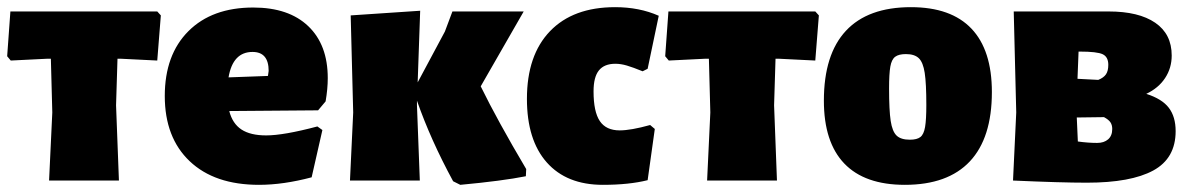

<svg xmlns="http://www.w3.org/2000/svg" viewBox="-20 -504 3319 536"><path d="M429 -461 419 -335 318 -340H308L304 -210L312 0H117L126 -190L122 -340H111L10 -335L0 -347L9 -472H419Z M868 -196 620 -194Q629 -159 654 -142.5Q679 -126 723 -126Q772 -126 866 -151L880 -141L850 -9Q771 12 703 12Q579 12 509.5 -54Q440 -120 440 -236Q440 -351 506 -417Q572 -483 687 -483Q786 -483 840.5 -431Q895 -379 895 -286Q895 -256 889 -221ZM730 -306Q730 -359 685 -359Q630 -359 618 -288L728 -292Z M1449 -32 1448 -12Q1383 1 1265 12L1245 2Q1182 -114 1144 -223V-210L1152 0H957L966 -190L959 -461L1153 -474L1146 -274L1222 -416L1243 -472H1442L1322 -263Q1369 -167 1449 -32Z M1819 -460 1788 -312 1774 -305Q1747 -316 1730 -321Q1713 -326 1698 -326Q1667 -326 1652 -307.5Q1637 -289 1637 -249Q1637 -192 1654.5 -166Q1672 -140 1710 -140Q1741 -140 1795 -155L1808 -144L1788 -1Q1736 12 1663 12Q1562 12 1506.5 -50.5Q1451 -113 1451 -228Q1451 -350 1515.5 -417Q1580 -484 1697 -484Q1765 -484 1819 -460Z M2266 -461 2256 -335 2155 -340H2145L2141 -210L2149 0H1954L1963 -190L1959 -340H1948L1847 -335L1837 -347L1846 -472H2256Z M2749 -247Q2749 -119 2687.5 -53.5Q2626 12 2506 12Q2394 12 2337 -47.5Q2280 -107 2280 -223Q2280 -352 2341.5 -418Q2403 -484 2523 -484Q2635 -484 2692 -424Q2749 -364 2749 -247ZM2462 -257Q2462 -196 2466.5 -166.5Q2471 -137 2483 -125.5Q2495 -114 2520 -114Q2540 -114 2549.5 -121.5Q2559 -129 2562.5 -149.5Q2566 -170 2566 -211Q2566 -271 2561.5 -300.5Q2557 -330 2545 -341.5Q2533 -353 2509 -353Q2489 -353 2479 -345.5Q2469 -338 2465.5 -318Q2462 -298 2462 -257Z M3262 -138Q3262 -62 3199.5 -28Q3137 6 3014 6Q2942 6 2808 0L2817 -190L2810 -472H3075Q3159 -472 3205 -440.5Q3251 -409 3251 -349Q3251 -314 3232.5 -286Q3214 -258 3180 -242Q3224 -228 3243 -203Q3262 -178 3262 -138ZM2991 -360 2988 -284 3046 -281Q3061 -287 3067.5 -296.5Q3074 -306 3074 -323Q3074 -345 3058.5 -352.5Q3043 -360 2994 -360ZM3085 -144Q3085 -155 3080 -162.5Q3075 -170 3062 -177L2986 -176L2989 -109Q3018 -105 3043 -105Q3062 -105 3073.5 -115Q3085 -125 3085 -144Z"/></svg>

Font: Luna Sans Black
Style: Regular
Weight: 900
Designer: Juan Pablo del Peral
Foundry: Huerta Tipografica
Version: Version 2.001; ttfautohint (v1.5)